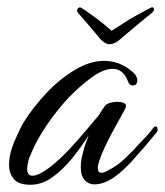

<svg xmlns="http://www.w3.org/2000/svg" viewBox="-20 -506 455 530"><path d="M64 4Q31 4 18 -12Q5 -28 5 -51Q5 -81 19.5 -115Q34 -149 45 -168Q72 -211 109 -250Q146 -289 187.5 -313.5Q229 -338 267 -338Q287 -338 306 -331.5Q325 -325 343 -310Q352 -303 355.5 -296.5Q359 -290 359 -285Q359 -270 346 -270Q337 -270 333 -282Q320 -316 291 -316Q266 -316 234 -293Q202 -270 171 -238Q137 -202 109 -160.5Q81 -119 67 -85Q60 -70 57.5 -58.5Q55 -47 55 -39Q55 -21 70 -21Q87 -21 120 -46Q144 -65 169.5 -92Q195 -119 217 -145.5Q239 -172 252 -187Q257 -195 261.5 -202Q266 -209 270 -214Q274 -219 283.5 -222Q293 -225 303 -225Q315 -225 323 -221Q331 -217 326 -207Q326 -206 315 -186.5Q304 -167 289.5 -140Q275 -113 264 -88Q258 -74 254 -62Q250 -50 250 -42Q250 -29 260 -29Q267 -29 281 -37Q303 -48 325.5 -69Q348 -90 367 -112Q378 -123 387 -133Q396 -143 404 -154Q407 -157 409 -157Q415 -157 415 -148Q415 -143 411 -139Q400 -126 389 -112.5Q378 -99 366 -86Q355 -73 343.5 -60.5Q332 -48 320 -37Q277 3 241 3Q225 3 214 -8.5Q203 -20 203 -45Q203 -64 210 -88Q212 -99 216.5 -110Q221 -121 225 -133Q205 -101 179.5 -69.5Q154 -38 125 -17Q96 4 64 4ZM281 -384Q275 -384 268.5 -388.5Q262 -393 258 -397Q250 -407 230 -430.5Q210 -454 195 -471Q193 -473 193 -477Q193 -481 196 -483.5Q199 -486 201 -486Q204 -485 213.5 -478.5Q223 -472 233.5 -464.5Q244 -457 249 -453Q256 -448 267 -439Q278 -430 288 -421Q302 -430 316.5 -439Q331 -448 338 -453Q345 -457 358.5 -464.5Q372 -472 384.5 -478.5Q397 -485 399 -486Q405 -486 405 -480Q405 -476 400 -471Q386 -460 368 -445Q350 -430 334.5 -417Q319 -404 311 -397Q297 -384 281 -384Z"/></svg>

Font: Birthstone
Style: Regular
Weight: 400
Designer: Robert E. Leuschke
Foundry: Robert E. Leuschke
Version: Version 1.013; ttfautohint (v1.8.3)